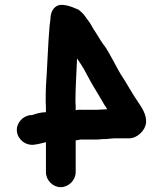

<svg xmlns="http://www.w3.org/2000/svg" viewBox="-20 -717 674 794"><path d="M323 -263H381C393 -263 407 -265 419 -265C420 -265 422 -265 423 -266C414 -279 406 -293 398 -307C376 -345 362 -365 339 -409C321 -444 315 -450 299 -475C298 -470 298 -465 298 -460C296 -407 292 -355 292 -298C293 -286 293 -274 293 -261C301 -264 313 -263 323 -263ZM234 -697C261 -697 290 -683 307 -676C308 -674 310 -672 312 -671C327 -659 333 -647 344 -633C356 -619 363 -600 375 -584C388 -564 398 -545 413 -526C429 -505 463 -437 478 -412C503 -375 524 -334 549 -298C566 -273 587 -243 584 -209C581 -178 548 -145 514 -145H454C443 -145 433 -143 420 -142H405C397 -141 389 -140 381 -140H314C309 -139 303 -138 297 -137H293V-5C293 28 264 57 231 57C198 57 170 28 170 -5V-129L154 -125C142 -122 132 -120 124 -119C86 -113 54 -140 50 -173C46 -208 74 -237 105 -241H112C130 -247 149 -253 170 -253C170 -266 170 -281 169 -297C169 -318 169 -339 170 -360C176 -444 178 -530 185 -609C186 -622 189 -634 189 -646C191 -674 208 -697 234 -697Z"/></svg>

Font: Blanket
Style: Reversed
Weight: 700
Foundry: Cannot Into Space Fonts
Version: Version 0.9